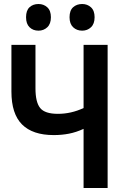

<svg xmlns="http://www.w3.org/2000/svg" viewBox="-20 -938 603 958"><path d="M397 0V-295Q360 -278 324 -271Q288 -264 248 -264Q143 -264 90 -317Q37 -370 37 -481V-714H157V-497Q157 -428 180.5 -399Q204 -370 269 -370Q335 -370 397 -399V-714H517V0ZM390 -785Q363 -785 345 -802Q327 -819 327 -852Q327 -886 345 -902Q363 -918 390 -918Q416 -918 434 -901.5Q452 -885 452 -852Q452 -819 434 -802Q416 -785 390 -785ZM172 -785Q145 -785 127.5 -802Q110 -819 110 -852Q110 -886 127.5 -902Q145 -918 172 -918Q198 -918 216 -901.5Q234 -885 234 -852Q234 -819 216 -802Q198 -785 172 -785Z"/></svg>

Font: Noto Sans Mono SemiCondensed SemiBold
Style: Regular
Weight: 600
Width: 4
Designer: Monotype Design Team
Foundry: Monotype Imaging Inc.
Version: Version 2.014; ttfautohint (v1.8.4.7-5d5b)